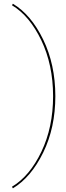

<svg xmlns="http://www.w3.org/2000/svg" viewBox="-20 -800 360 1040"><path d="M44.9 211.4Q140.6 154.3 204.1 22Q267.6 -110.4 267.6 -279.8Q267.1 -449.7 203.6 -582Q140.1 -714.4 44.9 -771.5L49.8 -779.8Q148.4 -720.7 213.9 -585.9Q279.3 -451.2 279.8 -279.8Q279.8 -108.4 214.1 26.1Q148.4 160.6 49.8 220.2Z"/></svg>

Font: Znikomit
Style: Regular
Weight: 100
Designer: gluk
Foundry: gluk
Version: Version 0.53